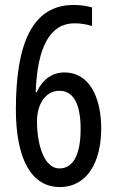

<svg xmlns="http://www.w3.org/2000/svg" viewBox="-20 -744 469 774"><path d="M44 -303C44 -102 107 10 221 10C333 10 388 -93 388 -226C388 -352 340 -452 240 -452C189 -452 150 -422 128 -372H124C130 -556 183 -650 280 -650C306 -650 330 -646 351 -639V-714C330 -720 305 -724 277 -724C110 -724 44 -568 44 -303ZM220 -65C153 -65 129 -173 129 -255C129 -319 160 -378 220 -378C276 -378 305 -325 305 -224C305 -117 273 -65 220 -65Z"/></svg>

Font: Noto Sans Lao Looped ExtraCondensed
Style: Regular
Weight: 400
Width: 2
Designer: Mark Frömberg, Ben Mitchell
Foundry: The Fontpad Ltd
Version: Version 1.003